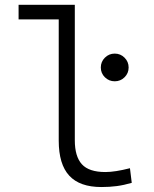

<svg xmlns="http://www.w3.org/2000/svg" viewBox="-20 -752 626 782"><path d="M393.1 9.8Q304.7 9.8 262 -36.6Q219.2 -83 219.2 -179.2V-672.9H55.7V-732.4H284.7V-180.7Q284.7 -114.7 313.5 -83Q342.3 -51.3 409.2 -51.3Q448.7 -51.3 509.3 -66.9L516.6 -7.3Q484.9 2 455.6 5.9Q426.3 9.8 393.1 9.8ZM447.3 -420.9Q423.8 -420.9 407.2 -437.3Q390.6 -453.6 390.6 -477.1Q390.6 -500.5 407.2 -517.1Q423.8 -533.7 447.3 -533.7Q470.7 -533.7 487.3 -517.1Q503.9 -500.5 503.9 -477.1Q503.9 -453.6 487.3 -437.3Q470.7 -420.9 447.3 -420.9Z"/></svg>

Font: CaskaydiaCove NFP Light
Style: Regular
Weight: 300
Designer: Aaron Bell
Foundry: Saja Typeworks
Version: Version 2111.001; VTT 6.35;Nerd Fonts 3.1.1